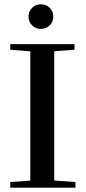

<svg xmlns="http://www.w3.org/2000/svg" viewBox="-20 -867 396 887"><path d="M111.8 -790.5Q111.8 -814.5 128.4 -830.8Q145 -847.2 168.9 -847.2Q193.4 -847.2 209.7 -830.8Q226.1 -814.5 226.1 -790.5Q226.1 -766.1 209.7 -749.8Q193.4 -733.4 168.9 -733.4Q144.5 -733.4 128.2 -749.8Q111.8 -766.1 111.8 -790.5ZM27.3 0V-25.9L120.1 -32.7V-629.9L27.3 -637.2V-663.1H324.2V-637.2L230.5 -630.4V-33.2L328.6 -25.9V0Z"/></svg>

Font: Elstob 14pt Medium
Style: Regular
Weight: 500
Designer: Peter S. Baker
Version: Version 1.015